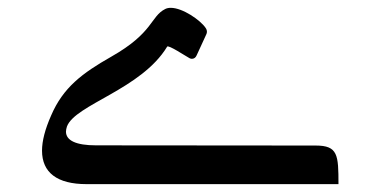

<svg xmlns="http://www.w3.org/2000/svg" viewBox="-20 -443 958 493"><path d="M202.1 29.8H849.1C849.1 -45.4 847.7 -69.3 790.5 -69.3L226.6 -69.8C175.8 -69.8 149.4 -82 149.4 -105C149.4 -108.9 150.4 -113.3 151.9 -118.2C173.3 -174.8 342.8 -213.4 409.2 -323.2C412.1 -328.6 456.1 -299.3 466.8 -293.5C468.8 -292.5 470.7 -292 472.7 -292C478 -292 482.4 -294.9 484.9 -300.8L509.8 -355C510.8 -356.9 511.3 -359.4 511.3 -361.3C511.3 -364.8 510.3 -368.2 507.8 -371.6C494.2 -391.6 448.8 -422.9 418.5 -422.9C413.1 -422.9 408.2 -421.9 404.3 -419.9C365.7 -400.4 375 -359.4 265.6 -297.4C190.9 -254.9 142.1 -218.3 111.3 -146.5C95.7 -111.3 87.9 -81.1 87.9 -56.2C87.9 0 126.5 29.8 202.2 29.8Z"/></svg>

Font: Pfont
Style: Regular
Weight: 400
Designer: Damoon Khanjanzadeh
Foundry: pfont
Version: Version 1.000;PS 000.300;hotconv 1.0.88;makeotf.lib2.5.64775